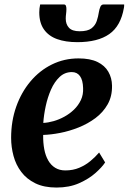

<svg xmlns="http://www.w3.org/2000/svg" viewBox="-20 -832 578 863"><path d="M452.5 -102Q439 -81 409.2 -54.5Q379.5 -28 335.5 -8.5Q291.5 11 234 11Q178 11 139 -8Q100 -27 75.8 -59Q51.5 -91 40.8 -131Q30 -171 30 -212.5Q30 -288 53 -352.8Q76 -417.5 117 -466.2Q158 -515 213.2 -542.2Q268.5 -569.5 333 -569.5Q385 -569.5 418 -553.5Q451 -537.5 467 -509.5Q483 -481.5 483.5 -447.5Q484.5 -399.5 464 -363.2Q443.5 -327 409 -301.2Q374.5 -275.5 333 -259Q291.5 -242.5 250 -234.5Q208.5 -226.5 174 -225.5Q173.5 -190.5 179 -161.2Q184.5 -132 196.8 -110.8Q209 -89.5 228.2 -77.8Q247.5 -66 273.5 -66Q308 -66 336 -77.8Q364 -89.5 386.2 -108Q408.5 -126.5 425.5 -146.5ZM303 -508Q271 -508 247.8 -486Q224.5 -464 209.2 -429.2Q194 -394.5 185.5 -355Q177 -315.5 174.5 -279.5Q196 -280.5 220.8 -287.5Q245.5 -294.5 269.2 -307.5Q293 -320.5 312.5 -339.2Q332 -358 343.5 -382.2Q355 -406.5 353.5 -436.5Q352.5 -472 339.5 -490Q326.5 -508 303 -508ZM266.5 -812Q274 -812 276.2 -806.2Q278.5 -800.5 278.5 -791.5Q278.5 -781 277 -769.8Q275.5 -758.5 275.5 -748Q275.5 -723 290 -707.2Q304.5 -691.5 338 -691.5Q374 -691.5 391 -704.5Q408 -717.5 414.8 -737.5Q421.5 -757.5 424.5 -778Q426.5 -790.5 431 -801.2Q435.5 -812 446 -812H538Q538 -808.5 538 -804.8Q538 -801 537 -797Q523 -715 471.2 -678.8Q419.5 -642.5 327.5 -642.5Q275 -642.5 236.8 -656.2Q198.5 -670 177.5 -699.8Q156.5 -729.5 156.5 -776.5Q156.5 -785 157.5 -794Q158.5 -803 160.5 -812Z"/></svg>

Font: Merriweather 20pt
Style: Bold Italic
Weight: 700
Italic angle: -7.8°
Version: Version 2.101